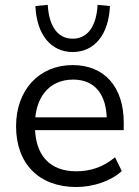

<svg xmlns="http://www.w3.org/2000/svg" viewBox="-20 -749 562 778"><path d="M289.2 8.8C357.8 8.8 430.4 -15.7 473.5 -55.9L446.1 -111.8C398 -71.6 346.1 -54.9 289.2 -54.9C181.4 -54.9 121.6 -119.6 121.6 -239.2V-245.1C121.6 -351 176.5 -426.5 276.5 -426.5C365.7 -426.5 412.7 -364.7 412.7 -260.8L428.4 -273.5H105.9V-221.6H481.4V-252C481.4 -397.1 402.9 -485.3 274.5 -485.3C139.2 -485.3 45.1 -385.3 45.1 -237.3C45.1 -85.3 138.2 8.8 289.2 8.8ZM274.5 -538.2C362.7 -538.2 420.6 -608.8 425.5 -724.5L375.5 -729.4C370.6 -641.2 334.3 -592.2 274.5 -592.2C214.7 -592.2 178.4 -641.2 173.5 -729.4L123.5 -724.5C128.4 -608.8 186.3 -538.2 274.5 -538.2Z"/></svg>

Font: LL Pando Sans
Style: Regular
Weight: 400
Designer: Joshua Smith
Foundry: Joshua Smith
Version: Version 1.000;Glyphs 3.2.1 (3258)